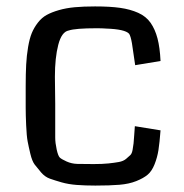

<svg xmlns="http://www.w3.org/2000/svg" viewBox="-20 -571 573 598"><path d="M480 -381 401 -368 391 -436Q387 -459 382 -466Q369 -480 311 -482Q298 -483 281 -483Q215 -483 194 -476Q172 -472 161.5 -431.5Q151 -391 151 -332L152 -248Q152 -230 152 -199Q152 -159 152 -142.5Q152 -126 156.5 -105.5Q161 -85 166.5 -80Q172 -75 187.5 -68Q203 -61 221 -60.5Q239 -60 272 -60Q299 -60 318 -62Q337 -64 350.5 -66.5Q364 -69 372.5 -76Q381 -83 386 -88Q391 -93 393 -104.5Q395 -116 396 -124.5Q397 -133 398 -150Q399 -167 400 -178L480 -165Q477 -126 473.5 -103.5Q470 -81 461.5 -59.5Q453 -38 440 -27Q427 -16 404.5 -7Q382 2 352 4.5Q322 7 277 7Q245 7 219 5Q193 3 172 -3Q151 -9 135.5 -14.5Q120 -20 108 -34Q96 -48 88 -58.5Q80 -69 74.5 -92Q69 -115 66 -131Q63 -147 61.5 -180Q60 -213 60 -236Q60 -259 60 -302Q60 -341 61.5 -369.5Q63 -398 67.5 -424.5Q72 -451 79 -468Q86 -485 98 -500.5Q110 -516 125.5 -524.5Q141 -533 163.5 -539.5Q186 -546 213 -548.5Q240 -551 276 -551Q323 -551 354.5 -546.5Q386 -542 410.5 -531Q435 -520 449 -500Q463 -480 470.5 -451.5Q478 -423 480 -381Z"/></svg>

Font: Myanmar Chatu
Style: Regular
Weight: 400
Designer: Danh Hong
Foundry: Google Inc.
Version: Version 2.00 November 20, 2015